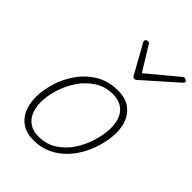

<svg xmlns="http://www.w3.org/2000/svg" viewBox="-243 -952 1086 1086"><g transform="rotate(45 300.5 -408.5)"><path d="M226 19Q173 19 136.5 -4Q100 -27 81.5 -68.5Q63 -110 63 -164Q63 -220 82 -282Q101 -344 139.5 -398Q178 -452 235 -485.5Q292 -519 368 -519Q420 -519 455.5 -497Q491 -475 510 -435.5Q529 -396 529 -343Q529 -301 517.5 -252.5Q506 -204 482.5 -156Q459 -108 422.5 -68.5Q386 -29 337 -5Q288 19 226 19ZM230 -16Q295 -16 343.5 -48Q392 -80 424 -130.5Q456 -181 472 -237Q488 -293 488 -341Q488 -384 474 -416Q460 -448 431.5 -466Q403 -484 361 -484Q299 -484 251 -453Q203 -422 170 -372.5Q137 -323 120 -267.5Q103 -212 103 -164Q103 -120 117.5 -86.5Q132 -53 160.5 -34.5Q189 -16 230 -16ZM583 -836Q590 -836 595.5 -831.5Q601 -827 601 -821Q601 -817 599 -814.5Q597 -812 593 -808L402 -639Q397 -633 393 -631.5Q389 -630 385 -630Q381 -630 377.5 -631.5Q374 -633 370 -639L276 -808Q274 -810 272.5 -813.5Q271 -817 271 -820Q271 -828 277 -832Q283 -836 288 -836Q293 -836 296 -834.5Q299 -833 302 -829L392 -683L566 -828Q573 -833 576 -834.5Q579 -836 583 -836Z"/></g></svg>

Font: Playwrite MX Thin
Style: Regular
Weight: 250
Designer: Veronika Burian, José Scaglione
Foundry: TypeTogether
Version: Version 1.002